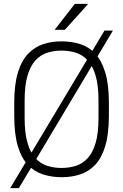

<svg xmlns="http://www.w3.org/2000/svg" viewBox="-20 -911 640 998"><path d="M300 10Q249 10 204.5 -4Q160 -18 126 -53Q92 -88 73 -150.5Q54 -213 54 -310V-376Q54 -473 73.5 -535.5Q93 -598 127.5 -633Q162 -668 206 -682Q250 -696 298 -696H301Q352 -696 396.5 -682Q441 -668 474.5 -632.5Q508 -597 527 -534.5Q546 -472 546 -376V-310Q546 -214 527 -151.5Q508 -89 474.5 -54Q441 -19 397 -4.5Q353 10 303 10ZM300 -38Q340 -38 374.5 -49Q409 -60 435.5 -88.5Q462 -117 477 -168Q492 -219 492 -298V-388Q492 -467 477 -518Q462 -569 435.5 -597.5Q409 -626 374.5 -637Q340 -648 300 -648Q260 -648 225.5 -637Q191 -626 164.5 -597.5Q138 -569 123 -518Q108 -467 108 -388V-298Q108 -219 123 -168Q138 -117 164.5 -88.5Q191 -60 225.5 -49Q260 -38 300 -38ZM33 67 523 -752H567L78 67ZM264 -756 369 -891H436V-888L317 -756Z"/></svg>

Font: Chivo Mono Thin
Style: Regular
Weight: 250
Designer: Hector Gatti
Foundry: Omnibus-Type
Version: Version 1.008